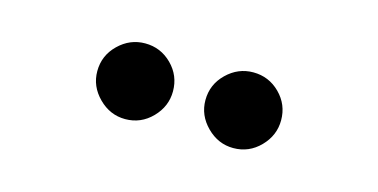

<svg xmlns="http://www.w3.org/2000/svg" viewBox="-32 -815 676 343"><g transform="rotate(15 306.0 -644.0)"><path d="M206 -574Q178 -574 157 -595Q136 -616 136 -644Q136 -673 157 -693.5Q178 -714 206 -714Q235 -714 255.5 -693.5Q276 -673 276 -644Q276 -616 255.5 -595Q235 -574 206 -574ZM406 -574Q378 -574 357 -595Q336 -616 336 -644Q336 -673 357 -693.5Q378 -714 406 -714Q435 -714 455.5 -693.5Q476 -673 476 -644Q476 -616 455.5 -595Q435 -574 406 -574Z"/></g></svg>

Font: Space Mono
Style: Italic
Weight: 400
Italic angle: -12°
Monospace: yes
Designer: Colophon Foundry + Benjamin Critton
Foundry: Colophon Foundry & Benjamin Critton
Version: Version 1.003; ttfautohint (v1.8.4.7-5d5b)